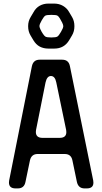

<svg xmlns="http://www.w3.org/2000/svg" viewBox="-20 -1042 571 1071"><path d="M30 -24Q30 9 67 9H79Q115 9 122 -27L147 -147Q155 -183 190 -183H341Q377 -183 384 -147L409 -27Q417 9 452 9H464Q501 9 501 -23Q501 -32 500 -35L370 -673Q363 -709 327 -709H201Q166 -709 158 -673L31 -35Q30 -32 30 -24ZM180 -306Q180 -314 181 -317L234 -582Q242 -618 264 -618Q287 -618 294 -582L349 -317Q350 -314 350 -305Q350 -273 313 -273H217Q180 -273 180 -306ZM166 -818Q181 -793 202 -782Q223 -771 250 -771H283Q338 -771 366 -818L382 -845Q395 -867 395 -895V-897Q395 -925 382 -947L366 -974Q354 -996 332 -1009Q310 -1022 282 -1022H250Q223 -1022 201.5 -1010Q180 -998 167 -974L151 -947Q137 -924 137 -897V-895Q137 -867 150 -845ZM233 -838Q228 -841 220 -852.5Q212 -864 206 -877Q200 -890 200 -896Q200 -907 213 -929Q225 -950 232.5 -954.5Q240 -959 266 -959Q293 -959 300 -955Q306 -952 313.5 -940Q321 -928 327 -915.5Q333 -903 333 -896Q333 -886 320 -864Q308 -843 300 -838Q292 -833 266 -833Q241 -833 233 -838Z"/></svg>

Font: WDXL Lubrifont TC
Style: Regular
Weight: 400
Designer: [WDXL Lubrifont] Copyright 2020-2022 (c) NightFurySL2001, Skr-ZERO; [ZCOOL QingKe HuangYou] Copyright 2018-2022 (c) The 
Version: Version 2.001;hotconv 1.1.1;makeotfexe 2.6.0